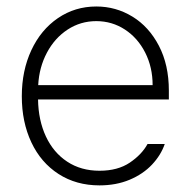

<svg xmlns="http://www.w3.org/2000/svg" viewBox="-20 -558 585 589"><path d="M46.9 -262.7Q46.9 -341.3 76.2 -404.1Q105.5 -466.8 157.7 -502.4Q210 -538.1 275.4 -538.1Q335.4 -538.1 386.2 -507.1Q437 -476.1 467.5 -417.5Q498 -358.9 498 -280.3V-252.9H96.7Q97.7 -189 120.8 -139.4Q144 -89.8 186.3 -62Q228.5 -34.2 285.2 -34.2Q341.3 -34.2 378.2 -59.1Q415 -84 432.6 -116.2H485.4Q473.6 -82 446.3 -53Q418.9 -23.9 377.7 -6.6Q336.4 10.7 285.2 10.7Q213.9 10.7 159.7 -24.2Q105.5 -59.1 76.2 -121.3Q46.9 -183.6 46.9 -262.7ZM448.2 -296.9Q448.2 -351.6 425.5 -396.5Q402.8 -441.4 363.3 -467.3Q323.7 -493.2 275.4 -493.2Q227.1 -493.2 187.5 -467.3Q147.9 -441.4 124 -396.5Q100.1 -351.6 97.2 -296.9Z"/></svg>

Font: Pretendard JP ExtraLight
Style: Regular
Weight: 200
Designer: Base glyphs from Inter by Rasmus Andersson; Hangeul glyphs from Noto Sans CJK(Source Han Sans) by Jang Soo-young and Kan
Foundry: Kil Hyung-jin
Version: Version 1.309